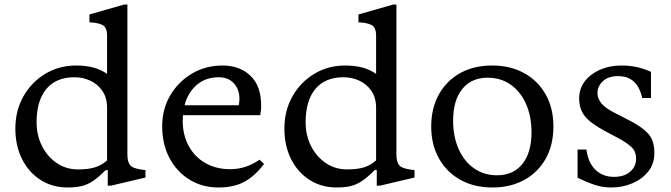

<svg xmlns="http://www.w3.org/2000/svg" viewBox="-20 -820 2970 850"><path d="M279 10Q212 10 159.5 -23.5Q107 -57 77.5 -116Q48 -175 48 -251Q48 -330 83.5 -393Q119 -456 180 -493Q241 -530 317 -530Q358 -530 391.5 -521.5Q425 -513 454 -493V-662Q454 -700 432.5 -710Q411 -720 376 -721V-756L530 -800H544V-135Q544 -104 556 -89Q568 -74 608 -69L624 -67V-34L471 2H457V-67H448Q418 -37 393.5 -20Q369 -3 342.5 3.5Q316 10 279 10ZM325 -70Q372 -70 401.5 -79.5Q431 -89 454 -110V-342Q454 -388 433 -418Q412 -448 379.5 -463Q347 -478 310 -478Q228 -478 185 -426Q142 -374 142 -279Q142 -221 166 -173.5Q190 -126 231.5 -98Q273 -70 325 -70Z M948 10Q875 10 818.5 -25Q762 -60 730 -121Q698 -182 698 -261Q698 -337 733.5 -397.5Q769 -458 829.5 -494Q890 -530 965 -530Q1041 -530 1088.5 -485Q1136 -440 1136 -354Q1136 -348 1136 -341.5Q1136 -335 1134 -324L1132 -310H790Q789 -297 789 -284Q789 -223 815 -174.5Q841 -126 888.5 -98.5Q936 -71 999 -71Q1069 -71 1129 -113L1149 -94Q1107 -39 1060.5 -14.5Q1014 10 948 10ZM948 -478Q891 -478 851.5 -444.5Q812 -411 797 -354H1037Q1040 -369 1040 -383Q1040 -424 1015.5 -451Q991 -478 948 -478Z M1470 10Q1403 10 1350.5 -23.5Q1298 -57 1268.5 -116Q1239 -175 1239 -251Q1239 -330 1274.5 -393Q1310 -456 1371 -493Q1432 -530 1508 -530Q1549 -530 1582.5 -521.5Q1616 -513 1645 -493V-662Q1645 -700 1623.5 -710Q1602 -720 1567 -721V-756L1721 -800H1735V-135Q1735 -104 1747 -89Q1759 -74 1799 -69L1815 -67V-34L1662 2H1648V-67H1639Q1609 -37 1584.5 -20Q1560 -3 1533.5 3.5Q1507 10 1470 10ZM1516 -70Q1563 -70 1592.5 -79.5Q1622 -89 1645 -110V-342Q1645 -388 1624 -418Q1603 -448 1570.5 -463Q1538 -478 1501 -478Q1419 -478 1376 -426Q1333 -374 1333 -279Q1333 -221 1357 -173.5Q1381 -126 1422.5 -98Q1464 -70 1516 -70Z M2160 10Q2079 10 2018 -24Q1957 -58 1923 -119Q1889 -180 1889 -260Q1889 -341 1923 -402Q1957 -463 2017.5 -496.5Q2078 -530 2159 -530Q2240 -530 2301 -496Q2362 -462 2396 -401.5Q2430 -341 2430 -260Q2430 -179 2396.5 -118.5Q2363 -58 2302 -24Q2241 10 2160 10ZM2180 -44Q2252 -44 2292.5 -94Q2333 -144 2333 -234Q2333 -306 2308.5 -360.5Q2284 -415 2240.5 -445.5Q2197 -476 2139 -476Q2067 -476 2026.5 -426Q1986 -376 1986 -286Q1986 -215 2010.5 -160Q2035 -105 2079 -74.5Q2123 -44 2180 -44Z M2687 10Q2648 10 2614.5 -1Q2581 -12 2537 -33V-158H2576Q2584 -99 2616.5 -68Q2649 -37 2698 -37Q2744 -37 2770 -60Q2796 -83 2796 -117Q2796 -150 2775.5 -169Q2755 -188 2722 -206L2658 -240Q2593 -275 2568.5 -306.5Q2544 -338 2544 -384Q2544 -427 2568.5 -459.5Q2593 -492 2635.5 -511Q2678 -530 2731 -530Q2772 -530 2804 -522Q2836 -514 2862 -502V-386H2823Q2819 -407 2808 -429.5Q2797 -452 2775 -467.5Q2753 -483 2716 -483Q2673 -483 2649 -460.5Q2625 -438 2625 -408Q2625 -384 2642 -363Q2659 -342 2698 -322L2764 -288Q2820 -260 2848.5 -229.5Q2877 -199 2877 -143Q2877 -95 2850 -61Q2823 -27 2779.5 -8.5Q2736 10 2687 10Z"/></svg>

Font: Hedvig Letters Serif 12pt
Style: Regular
Weight: 400
Designer: Alexander Örn & Tor Weibull
Foundry: Kanon Foundry
Version: Version 1.000; ttfautohint (v1.8.4.7-5d5b)